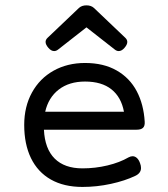

<svg xmlns="http://www.w3.org/2000/svg" viewBox="-20 -702 640 732"><path d="M337.9 -671.9 457.5 -558.1Q465.3 -550.8 465.3 -542Q465.3 -531.7 454.1 -519Q443.8 -507.3 432.6 -507.3Q424.8 -507.3 417.5 -513.2L309.6 -597.7L201.7 -513.2Q194.3 -507.3 186.5 -507.3Q175.3 -507.3 165 -519Q153.8 -531.7 153.8 -542Q153.8 -550.8 161.6 -558.1L281.2 -671.9Q292 -681.6 309.6 -681.6Q327.1 -681.6 337.9 -671.9ZM531.7 -237.8Q532.7 -221.7 525.1 -214.6Q517.6 -207.5 501 -207.5H147.5Q150.9 -134.8 188.5 -97.4Q226.1 -60.1 294.4 -60.1Q343.3 -60.1 389.9 -71.3Q436.5 -82.5 470.2 -102.1Q478.5 -106.4 485.4 -106.4Q494.6 -106.4 502.2 -99.4Q509.8 -92.3 514.2 -79.1Q517.6 -70.3 517.6 -61.5Q517.6 -42 496.1 -31.7Q456.5 -12.7 402.8 -1Q349.1 10.7 294.4 10.7Q223.6 10.7 173.8 -17.6Q124 -45.9 98.1 -99.1Q72.3 -152.3 72.3 -225.6Q72.3 -295.4 101.8 -349.1Q131.3 -402.8 184.1 -432.4Q236.8 -461.9 304.2 -461.9Q375 -461.9 424.8 -433.3Q474.6 -404.8 501.2 -354.5Q527.8 -304.2 531.7 -237.8ZM152.3 -275.9H452.6Q442.4 -331.5 405 -361.3Q367.7 -391.1 304.2 -391.1Q243.7 -391.1 204.1 -360.6Q164.6 -330.1 152.3 -275.9Z"/></svg>

Font: Courier Prime Sans
Style: Regular
Weight: 400
Designer: Alan Dague-Greene
Foundry: Quote-Unquote Apps
Version: Version 3.020